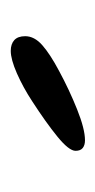

<svg xmlns="http://www.w3.org/2000/svg" viewBox="72 -722 182 366"><g transform="rotate(-90 163.0 -539.0)"><path d="M78.5 -468Q69.5 -468 64 -472.2Q58.5 -476.5 58.5 -486Q58.5 -498.5 85.5 -520.5Q112.5 -542.5 153.5 -569Q179.5 -586 206.2 -597.8Q233 -609.5 249 -609.5Q262 -609.5 269.5 -602.8Q277 -596 277 -582Q277 -564.5 260 -549.5Q243 -534.5 211 -517.5Q175 -498 137.5 -483Q100 -468 78.5 -468Z"/></g></svg>

Font: Gluten Light
Style: Regular
Weight: 300
Designer: Tyler Finck
Foundry: Etcetera Type Company
Version: Version 1.300